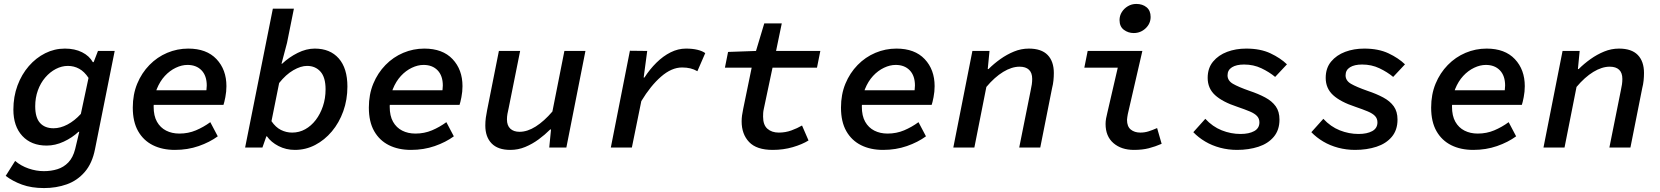

<svg xmlns="http://www.w3.org/2000/svg" viewBox="-20 -750 8440 976"><path d="M204 206Q140 206 92 188.5Q44 171 9 144L57 68Q86 93 125 106.5Q164 120 203 120Q240 120 272 110Q304 100 327.5 75.5Q351 51 362 8L383 -80H379Q347 -50 304 -30Q261 -10 217 -10Q139 -10 93.5 -59Q48 -108 48 -193Q48 -259 69 -315.5Q90 -372 126.5 -414Q163 -456 210 -479.5Q257 -503 310 -503Q360 -503 397 -484.5Q434 -466 452 -434H456L478 -491H563L463 8Q449 80 411 124Q373 168 319.5 187Q266 206 204 206ZM252 -98Q287 -98 323 -117Q359 -136 391 -171L430 -354Q409 -386 382.5 -400.5Q356 -415 325 -415Q294 -415 264 -399.5Q234 -384 210 -356Q186 -328 172.5 -290.5Q159 -253 159 -210Q159 -152 183.5 -125Q208 -98 252 -98Z M869 12Q805 12 757 -12Q709 -36 682 -83.5Q655 -131 655 -203Q655 -270 677.5 -324.5Q700 -379 739.5 -419.5Q779 -460 830 -481.5Q881 -503 937 -503Q1030 -503 1080.5 -449.5Q1131 -396 1131 -312Q1131 -284 1125.5 -256Q1120 -228 1116 -217H736L748 -291H1061L1025 -273Q1028 -283 1029.5 -294Q1031 -305 1031 -315Q1031 -365 1004.5 -392.5Q978 -420 933 -420Q904 -420 873.5 -405.5Q843 -391 818 -364Q793 -337 777 -297.5Q761 -258 761 -208Q761 -161 778 -131Q795 -101 824.5 -86Q854 -71 892 -71Q937 -71 976 -87.5Q1015 -104 1049 -129L1087 -57Q1046 -27 990 -7.5Q934 12 869 12Z M1479 12Q1434 12 1396 -7.5Q1358 -27 1337 -57H1334L1314 0H1226L1367 -706H1474L1439 -532L1411 -426H1414Q1449 -459 1493 -481Q1537 -503 1580 -503Q1658 -503 1702 -453Q1746 -403 1746 -310Q1746 -243 1725 -184.5Q1704 -126 1667 -82Q1630 -38 1582 -13Q1534 12 1479 12ZM1465 -76Q1501 -76 1531.5 -93Q1562 -110 1585 -140Q1608 -170 1621.5 -210Q1635 -250 1635 -296Q1635 -357 1609 -386Q1583 -415 1541 -415Q1509 -415 1471 -393Q1433 -371 1399 -328L1360 -134Q1381 -103 1408 -89.5Q1435 -76 1465 -76Z M2069 12Q2005 12 1957 -12Q1909 -36 1882 -83.5Q1855 -131 1855 -203Q1855 -270 1877.5 -324.5Q1900 -379 1939.5 -419.5Q1979 -460 2030 -481.5Q2081 -503 2137 -503Q2230 -503 2280.5 -449.5Q2331 -396 2331 -312Q2331 -284 2325.5 -256Q2320 -228 2316 -217H1936L1948 -291H2261L2225 -273Q2228 -283 2229.5 -294Q2231 -305 2231 -315Q2231 -365 2204.5 -392.5Q2178 -420 2133 -420Q2104 -420 2073.5 -405.5Q2043 -391 2018 -364Q1993 -337 1977 -297.5Q1961 -258 1961 -208Q1961 -161 1978 -131Q1995 -101 2024.5 -86Q2054 -71 2092 -71Q2137 -71 2176 -87.5Q2215 -104 2249 -129L2287 -57Q2246 -27 2190 -7.5Q2134 12 2069 12Z M2574 12Q2511 12 2479 -21Q2447 -54 2447 -112Q2447 -132 2449.5 -151Q2452 -170 2456 -189L2516 -491H2624L2566 -202Q2562 -185 2559.5 -171Q2557 -157 2557 -143Q2557 -112 2574 -96Q2591 -80 2621 -80Q2661 -80 2703.5 -107Q2746 -134 2788 -183L2849 -491H2956L2859 0H2772L2781 -92H2777Q2750 -65 2718 -41.5Q2686 -18 2650 -3Q2614 12 2574 12Z M3085 0 3182 -492 3270 -491 3252 -356H3256Q3283 -398 3317 -431.5Q3351 -465 3389 -484Q3427 -503 3467 -503Q3500 -503 3525 -497Q3550 -491 3565 -480L3525 -388Q3508 -398 3489 -402.5Q3470 -407 3447 -407Q3394 -407 3340.5 -360.5Q3287 -314 3240 -236L3192 0Z M3908 12Q3826 12 3788 -28Q3750 -68 3750 -133Q3750 -148 3752 -163Q3754 -178 3758 -197L3801 -406H3665L3681 -486L3823 -491L3865 -631H3954L3925 -491H4150L4133 -406H3907L3863 -198Q3860 -185 3859.5 -175.5Q3859 -166 3859 -157Q3859 -115 3881 -95.5Q3903 -76 3939 -76Q3973 -76 4003 -87Q4033 -98 4057 -112L4090 -36Q4058 -16 4010 -2Q3962 12 3908 12Z M4469 12Q4405 12 4357 -12Q4309 -36 4282 -83.5Q4255 -131 4255 -203Q4255 -270 4277.5 -324.5Q4300 -379 4339.5 -419.5Q4379 -460 4430 -481.5Q4481 -503 4537 -503Q4630 -503 4680.5 -449.5Q4731 -396 4731 -312Q4731 -284 4725.5 -256Q4720 -228 4716 -217H4336L4348 -291H4661L4625 -273Q4628 -283 4629.5 -294Q4631 -305 4631 -315Q4631 -365 4604.5 -392.5Q4578 -420 4533 -420Q4504 -420 4473.5 -405.5Q4443 -391 4418 -364Q4393 -337 4377 -297.5Q4361 -258 4361 -208Q4361 -161 4378 -131Q4395 -101 4424.5 -86Q4454 -71 4492 -71Q4537 -71 4576 -87.5Q4615 -104 4649 -129L4687 -57Q4646 -27 4590 -7.5Q4534 12 4469 12Z M4826 0 4923 -491H5010L5001 -399H5005Q5032 -426 5065 -449.5Q5098 -473 5134.5 -488Q5171 -503 5210 -503Q5274 -503 5305.5 -470.5Q5337 -438 5337 -379Q5337 -360 5335 -340.5Q5333 -321 5328 -302L5268 0H5161L5219 -289Q5223 -307 5225 -321Q5227 -335 5227 -349Q5227 -380 5210.5 -395.5Q5194 -411 5163 -411Q5123 -411 5079.5 -384.5Q5036 -358 4994 -308L4933 0Z M5744 12Q5680 12 5640 -22.5Q5600 -57 5600 -120Q5600 -133 5602.5 -147.5Q5605 -162 5609 -177L5662 -406H5492L5509 -491H5787L5713 -170Q5712 -162 5710.5 -155Q5709 -148 5709 -141Q5709 -107 5728 -91.5Q5747 -76 5777 -76Q5798 -76 5817.5 -82Q5837 -88 5862 -99L5885 -19Q5853 -5 5820 3.5Q5787 12 5744 12ZM5743 -582Q5715 -582 5693 -598.5Q5671 -615 5671 -648Q5671 -670 5682.5 -688.5Q5694 -707 5713.5 -718.5Q5733 -730 5756 -730Q5788 -730 5808.5 -713Q5829 -696 5829 -664Q5829 -630 5803.5 -606Q5778 -582 5743 -582Z M6268 12Q6224 12 6182.5 1Q6141 -10 6106.5 -30.5Q6072 -51 6046 -78L6107 -146Q6144 -106 6190.5 -87.5Q6237 -69 6286 -69Q6329 -69 6355.5 -83.5Q6382 -98 6382 -128Q6382 -147 6370 -160Q6358 -173 6333 -183.5Q6308 -194 6270 -207Q6194 -232 6156.5 -266.5Q6119 -301 6119 -354Q6119 -404 6146.5 -437Q6174 -470 6218 -486.5Q6262 -503 6315 -503Q6387 -503 6438 -479Q6489 -455 6522 -423L6462 -359Q6432 -384 6392 -403Q6352 -422 6304 -422Q6265 -422 6242.5 -408Q6220 -394 6220 -367Q6220 -340 6247.5 -324Q6275 -308 6332 -288Q6377 -273 6411.5 -254.5Q6446 -236 6465 -209.5Q6484 -183 6484 -142Q6484 -89 6455 -54.5Q6426 -20 6377 -4Q6328 12 6268 12Z M6868 12Q6824 12 6782.5 1Q6741 -10 6706.5 -30.5Q6672 -51 6646 -78L6707 -146Q6744 -106 6790.5 -87.5Q6837 -69 6886 -69Q6929 -69 6955.5 -83.5Q6982 -98 6982 -128Q6982 -147 6970 -160Q6958 -173 6933 -183.5Q6908 -194 6870 -207Q6794 -232 6756.5 -266.5Q6719 -301 6719 -354Q6719 -404 6746.5 -437Q6774 -470 6818 -486.5Q6862 -503 6915 -503Q6987 -503 7038 -479Q7089 -455 7122 -423L7062 -359Q7032 -384 6992 -403Q6952 -422 6904 -422Q6865 -422 6842.5 -408Q6820 -394 6820 -367Q6820 -340 6847.5 -324Q6875 -308 6932 -288Q6977 -273 7011.5 -254.5Q7046 -236 7065 -209.5Q7084 -183 7084 -142Q7084 -89 7055 -54.5Q7026 -20 6977 -4Q6928 12 6868 12Z M7469 12Q7405 12 7357 -12Q7309 -36 7282 -83.5Q7255 -131 7255 -203Q7255 -270 7277.5 -324.5Q7300 -379 7339.5 -419.5Q7379 -460 7430 -481.5Q7481 -503 7537 -503Q7630 -503 7680.5 -449.5Q7731 -396 7731 -312Q7731 -284 7725.5 -256Q7720 -228 7716 -217H7336L7348 -291H7661L7625 -273Q7628 -283 7629.5 -294Q7631 -305 7631 -315Q7631 -365 7604.5 -392.5Q7578 -420 7533 -420Q7504 -420 7473.5 -405.5Q7443 -391 7418 -364Q7393 -337 7377 -297.5Q7361 -258 7361 -208Q7361 -161 7378 -131Q7395 -101 7424.5 -86Q7454 -71 7492 -71Q7537 -71 7576 -87.5Q7615 -104 7649 -129L7687 -57Q7646 -27 7590 -7.5Q7534 12 7469 12Z M7826 0 7923 -491H8010L8001 -399H8005Q8032 -426 8065 -449.5Q8098 -473 8134.5 -488Q8171 -503 8210 -503Q8274 -503 8305.5 -470.5Q8337 -438 8337 -379Q8337 -360 8335 -340.5Q8333 -321 8328 -302L8268 0H8161L8219 -289Q8223 -307 8225 -321Q8227 -335 8227 -349Q8227 -380 8210.5 -395.5Q8194 -411 8163 -411Q8123 -411 8079.5 -384.5Q8036 -358 7994 -308L7933 0Z"/></svg>

Font: Source Code Pro SemiBold
Style: Italic
Weight: 600
Italic angle: -11°
Monospace: yes
Designer: Paul D. Hunt, Teo Tuominen
Foundry: Adobe Systems Incorporated
Version: Version 1.016;hotconv 1.0.116;makeotfexe 2.5.65601